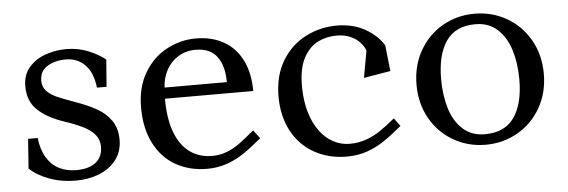

<svg xmlns="http://www.w3.org/2000/svg" viewBox="-37 -526 1885 637"><g transform="rotate(-5 905.0 -207.0)"><path d="M40 -41.6 47.1 -139.9H79Q83.5 -100.4 99.7 -74Q115.9 -47.6 140.9 -35.1Q165.9 -22.5 197.2 -22.5Q239.8 -22.5 262.8 -40.9Q285.8 -59.4 285.8 -93Q285.8 -116.1 272.2 -132.6Q258.6 -149.1 234.6 -161.3Q210.5 -173.5 171.1 -186.8Q115.1 -205.5 84.1 -235.1Q53 -264.8 53 -314.4Q53 -352.9 75.1 -377.8Q97.1 -402.8 130.4 -414.1Q163.8 -425.5 198.6 -425.5Q239.2 -425.5 274.1 -410.7Q309 -395.9 328.5 -379.1L321.4 -289.2H289.5Q283.9 -339.8 258.3 -365.6Q232.8 -391.4 194.9 -391.4Q158.6 -391.4 133 -375.9Q107.4 -360.4 107.4 -328Q107.4 -308.2 119.2 -294.9Q131 -281.6 151.5 -272.1Q172 -262.5 210.5 -249Q255 -233.2 284.2 -216.8Q313.4 -200.2 331.3 -174.4Q349.2 -148.5 349.2 -110.6Q349.2 -71.8 328 -43.9Q306.8 -16.1 271.2 -2.1Q235.8 12 193 12Q145.5 12 104.9 -3.1Q64.2 -18.1 40 -41.6Z M429.5 -210.6Q429.5 -278.2 458.4 -326.4Q487.4 -374.6 533.4 -398.9Q579.5 -423.2 629.9 -423.2Q682.9 -423.2 722.4 -401Q761.9 -378.8 783.5 -335.8Q805.1 -292.9 805.1 -232.9H511Q511 -165.9 528.2 -120.6Q545.4 -75.2 576.8 -52.8Q608.1 -30.2 650.8 -30.2Q676.9 -30.2 699.3 -38.9Q721.8 -47.5 742.2 -62.1Q762.6 -76.6 793.1 -102.8L814.4 -74.8Q779.8 -45.9 754.1 -28.5Q728.5 -11.1 697.8 -0.1Q667.1 11 630.9 11Q572.1 11 526.5 -14.8Q480.9 -40.6 455.2 -90.7Q429.5 -140.8 429.5 -210.6ZM626.1 -385.8Q593.8 -385.8 568.4 -370.2Q543 -354.6 528.7 -328.1Q514.4 -301.5 513.1 -269.9H720.4Q720.5 -323.1 697.8 -354.4Q675.1 -385.8 626.1 -385.8Z M887 -207.1Q887 -276.6 917.1 -326.1Q947.1 -375.5 995.8 -400.2Q1044.4 -425 1099.4 -425Q1153.1 -425 1193.4 -402.4Q1233.6 -379.8 1254.6 -345.5L1264 -259.2L1174.8 -244.2L1191 -334Q1185.4 -348.9 1173 -362.1Q1160.6 -375.4 1141.1 -383.7Q1121.6 -392 1096.1 -392Q1062.2 -392 1033.5 -377.6Q1004.8 -363.2 986.1 -328.5Q967.5 -293.8 967.5 -236.4Q967.5 -173.9 986 -127.3Q1004.5 -80.8 1036.9 -55.6Q1069.4 -30.5 1109.5 -30.5Q1138.4 -30.5 1163.1 -39.2Q1187.9 -47.9 1209.9 -62.5Q1232 -77.1 1261.8 -101.8L1281.5 -74.8Q1247.1 -46.1 1221 -28.6Q1194.9 -11 1163.9 0Q1132.9 11 1096.6 11Q1035.4 11 987.7 -15.8Q940 -42.6 913.5 -92.1Q887 -141.6 887 -207.1Z M1346.5 -206Q1346.5 -269.2 1374.8 -319Q1403.1 -368.8 1451.6 -396.6Q1500.1 -424.4 1558.4 -424.4Q1616.5 -424.4 1665.1 -396.6Q1713.6 -368.8 1742 -319Q1770.4 -269.2 1770.4 -206Q1770.4 -142.9 1742 -93.2Q1713.6 -43.5 1665.1 -15.8Q1616.5 12 1558.4 12Q1500.1 12 1451.6 -15.8Q1403.1 -43.5 1374.8 -93.2Q1346.5 -142.9 1346.5 -206ZM1687.9 -194.1Q1687.9 -248.4 1674.2 -292.4Q1660.5 -336.4 1631.5 -362.9Q1602.5 -389.4 1558.4 -389.4Q1492 -389.4 1460.7 -344.2Q1429.4 -299 1429.4 -217.9Q1429.4 -163.5 1442.9 -119.6Q1456.4 -75.6 1485.4 -49.3Q1514.5 -23 1558.4 -23Q1625 -23 1656.4 -68.2Q1687.9 -113.5 1687.9 -194.1Z"/></g></svg>

Font: Didactic
Style: Regular
Weight: 400
Designer: Tyler Finck
Foundry: Etcetera Type Co
Version: Version 3.007;FEAKit 1.0